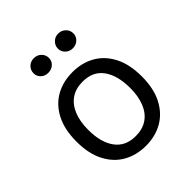

<svg xmlns="http://www.w3.org/2000/svg" viewBox="-189 -791 925 925"><g transform="rotate(-45 273.0 -329.0)"><path d="M274 12Q209.5 12 159.2 -16.5Q109 -45 80 -101Q51 -157 51 -239Q51 -321.5 80 -377.5Q109 -433.5 159.2 -461.8Q209.5 -490 274 -490Q338 -490 388 -461.8Q438 -433.5 467 -377.5Q496 -321.5 496 -239Q496 -157 467 -101Q438 -45 388 -16.5Q338 12 274 12ZM272 -56Q319 -56 351.2 -78Q383.5 -100 400.2 -141.2Q417 -182.5 417 -239Q417 -324.5 381.5 -373.8Q346 -423 276 -423Q229 -423 196.8 -400.8Q164.5 -378.5 147.8 -337.2Q131 -296 131 -239Q131 -154 166.8 -105Q202.5 -56 272 -56ZM356.5 -569.5Q335 -569.5 319.8 -583.8Q304.5 -598 304.5 -619Q304.5 -640 319.8 -655Q335 -670 356.5 -670Q379 -670 394.2 -655Q409.5 -640 409.5 -619Q409.5 -598 394.2 -583.8Q379 -569.5 356.5 -569.5ZM189.5 -569.5Q167 -569.5 152.2 -583.8Q137.5 -598 137.5 -618Q137.5 -639.5 152.2 -654.2Q167 -669 189.5 -669Q212.5 -669 227.5 -654.2Q242.5 -639.5 242.5 -618Q242.5 -598 227.5 -583.8Q212.5 -569.5 189.5 -569.5Z"/></g></svg>

Font: Karla ExtraLight
Style: Regular
Weight: 400
Version: Version 2.001